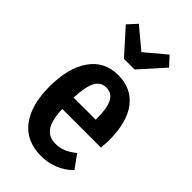

<svg xmlns="http://www.w3.org/2000/svg" viewBox="-247 -869 957 957"><g transform="rotate(45 231.5 -390.5)"><path d="M431 -226H158Q162 -144 186.5 -111.5Q211 -79 256 -79Q287 -79 312 -89.5Q337 -100 366 -123L417 -53Q347 15 249 15Q145 15 89.5 -57Q34 -129 34 -260Q34 -391 87 -467Q140 -543 237 -543Q330 -543 382 -475.5Q434 -408 434 -277Q434 -268 431 -226ZM314 -313Q314 -388 296 -422.5Q278 -457 238 -457Q201 -457 181.5 -423.5Q162 -390 158 -306H314ZM345 -796 389 -748 274 -620H199L84 -748L128 -796L237 -705Z"/></g></svg>

Font: Fira Sans Extra Condensed Medium
Style: Regular
Weight: 500
Width: 1
Designer: Carrois Corporate & Edenspiekermann AG
Foundry: Carrois Corporate GbR & Edenspiekermann AG
Version: Version 4.203